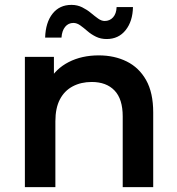

<svg xmlns="http://www.w3.org/2000/svg" viewBox="-20 -767 725 787"><path d="M385 -540Q449 -540 499.5 -515Q550 -490 579 -438.5Q608 -387 608 -306V0H483V-290Q483 -361 449.5 -396Q416 -431 356 -431Q312 -431 278 -413Q244 -395 225.5 -359.5Q207 -324 207 -270V0H82V-534H201V-390L180 -434Q208 -485 261.5 -512.5Q315 -540 385 -540ZM417 -607Q393 -607 373.5 -616.5Q354 -626 338.5 -639.5Q323 -653 309 -663Q295 -673 281 -673Q260 -673 247 -657Q234 -641 232 -613H165Q167 -675 195.5 -711Q224 -747 273 -747Q297 -747 317 -737Q337 -727 352.5 -714Q368 -701 382 -691Q396 -681 409 -681Q430 -681 443.5 -696Q457 -711 458 -738H525Q524 -680 495 -643.5Q466 -607 417 -607Z"/></svg>

Font: MOST Montserrat SemiBold
Style: Regular
Weight: 600
Designer: Julieta Ulanovsky
Foundry: Julieta Ulanovsky
Version: Version 8.000;March 11, 2024;FontCreator 15.0.0.2926 64-bit